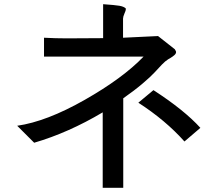

<svg xmlns="http://www.w3.org/2000/svg" viewBox="-20 -769 1040 916"><path d="M936 -159 860 -94Q770 -195 640 -279L712 -339Q859 -244 936 -159ZM580 -722Q580 -719 573.5 -704Q567 -689 567 -680V-589L734 -597L814 -534L819 -525Q820 -522 820 -521Q820 -513 812 -506Q804 -499 794 -493Q784 -487 782 -486Q769 -478 752.5 -461Q736 -444 718.5 -424.5Q701 -405 661 -371Q621 -337 568 -300V127H470V-233Q307 -136 143 -88L62 -169Q202 -189 384 -292.5Q566 -396 665 -499H190V-589Q245 -586 298 -586Q414 -586 472 -587V-749Q529 -745 549.5 -741.5Q570 -738 580 -729Z"/></svg>

Font: cwTeXHei
Style: Medium
Weight: 500
Version: Version 1.17